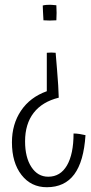

<svg xmlns="http://www.w3.org/2000/svg" viewBox="-20 -573 383 804"><path d="M162 -488Q161 -504 160 -525Q159 -546 159 -550Q167 -552 175 -552.5Q183 -553 190 -553Q194 -553 198.5 -552.5Q203 -552 216 -551Q217 -535 217 -519Q217 -503 216 -488Q200 -487 188 -487Q176 -487 162 -488ZM338 -7Q331 103 291 157Q251 211 176 211Q110 211 70 159.5Q30 108 30 23Q30 -53 68 -109.5Q106 -166 176 -191V-352Q185 -353 194.5 -353Q204 -353 213 -352Q213 -350 219 -279.5Q225 -209 226 -164Q157 -147 121 -100.5Q85 -54 85 19Q85 86 111.5 126.5Q138 167 182 167Q233 167 260.5 119.5Q288 72 288 -14Q300 -14 312.5 -12Q325 -10 338 -7Z"/></svg>

Font: Atma Light
Style: Regular
Weight: 300
Designer: Gregori Vincens, Jeremie Hornus, Riccardo Olocco, Yoann Minet.
Foundry: black foundry
Version: Version 1.102;PS 1.100;hotconv 1.0.86;makeotf.lib2.5.63406